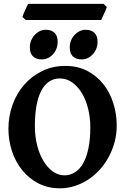

<svg xmlns="http://www.w3.org/2000/svg" viewBox="-20 -977 669 1011"><path d="M455.6 -307.1Q455.6 -357.4 444.1 -404.1Q432.6 -450.7 411.4 -486.1Q390.1 -521.5 360.6 -542.7Q331.1 -564 294.9 -564Q262.7 -564 238 -547.1Q213.4 -530.3 196.8 -498Q180.2 -465.8 171.9 -419.2Q163.6 -372.6 163.6 -313Q163.6 -258.3 175.8 -210.9Q188 -163.6 209.2 -128.7Q230.5 -93.8 258.8 -73.7Q287.1 -53.7 319.3 -53.7Q348.6 -53.7 373.8 -69.1Q398.9 -84.5 417 -115.7Q435.1 -147 445.3 -194.8Q455.6 -242.7 455.6 -307.1ZM594.7 -315.9Q594.7 -271.5 583.7 -230Q572.8 -188.5 553 -151.6Q533.2 -114.7 505.9 -84.2Q478.5 -53.7 445.1 -31.7Q411.6 -9.8 373.8 2.4Q335.9 14.6 295.4 14.6Q232.9 14.6 182.6 -11.2Q132.3 -37.1 97.2 -80.6Q62 -124 43.2 -180.7Q24.4 -237.3 24.4 -298.8Q24.4 -365.2 46.1 -425.3Q67.9 -485.4 107.4 -530.8Q147 -576.2 201.9 -603Q256.8 -629.9 323.7 -629.9Q389.6 -629.9 440.2 -603.3Q490.7 -576.7 525.1 -532.7Q559.6 -488.8 577.1 -432.1Q594.7 -375.5 594.7 -315.9ZM493.7 -756.8Q493.7 -737.8 487.1 -720.7Q480.5 -703.6 469 -691.2Q457.5 -678.7 442.4 -671.4Q427.2 -664.1 410.6 -664.1Q379.9 -664.1 363.5 -680.2Q347.2 -696.3 347.2 -727.5Q347.2 -747.1 354 -763.9Q360.8 -780.8 372.6 -793.2Q384.3 -805.7 399.2 -813Q414.1 -820.3 430.2 -820.3Q459.5 -820.3 476.6 -804.7Q493.7 -789.1 493.7 -756.8ZM283.7 -756.8Q283.7 -737.8 277.1 -720.7Q270.5 -703.6 259 -691.2Q247.6 -678.7 232.4 -671.4Q217.3 -664.1 200.7 -664.1Q169.9 -664.1 153.6 -680.2Q137.2 -696.3 137.2 -727.5Q137.2 -747.1 144 -763.9Q150.9 -780.8 162.6 -793.2Q174.3 -805.7 189.2 -813Q204.1 -820.3 220.2 -820.3Q249.5 -820.3 266.6 -804.7Q283.7 -789.1 283.7 -756.8ZM542.5 -939.9Q541 -934.6 536.9 -924.8Q532.7 -915 527.8 -904.5Q522.9 -894 518.8 -884.8Q514.6 -875.5 512.7 -871.6H115.2L98.1 -888.2Q99.6 -893.6 103.5 -903.1Q107.4 -912.6 112.1 -922.9Q116.7 -933.1 121.1 -942.4Q125.5 -951.7 127.9 -956.5H525.4Z"/></svg>

Font: Gentium Book Basic
Style: Bold
Weight: 700
Designer: J. Victor Gaultney and Annie Olsen
Foundry: SIL International
Version: Version 1.102; 2013; Maintenance release